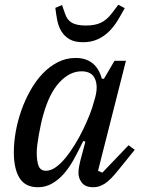

<svg xmlns="http://www.w3.org/2000/svg" viewBox="-20 -773 596 805"><path d="M139 12Q86 12 62 -26.5Q38 -65 38 -135Q38 -176 46 -221Q54 -266 69.5 -310Q85 -354 107.5 -394Q130 -434 158.5 -464Q187 -494 222 -512Q257 -530 297 -530Q383 -530 407 -443H416L460 -518H508L391 -57L409 -49L519 -164L545 -145L477 -61Q442 -17 418.5 -2.5Q395 12 372 12Q338 12 323.5 -6.5Q309 -25 309 -48Q309 -60 311.5 -74.5Q314 -89 317 -100L338 -179L329 -182Q309 -140 289 -104Q269 -68 246 -42.5Q223 -17 196.5 -2.5Q170 12 139 12ZM173 -57Q193 -57 214 -72Q235 -87 255 -111.5Q275 -136 294 -167Q313 -198 328.5 -230Q344 -262 356 -292.5Q368 -323 374 -347L379 -364Q392 -412 378 -443Q364 -474 322 -474Q272 -474 229 -427.5Q186 -381 161 -290Q156 -273 151.5 -252Q147 -231 143 -209Q139 -187 136.5 -167Q134 -147 134 -133Q134 -97 142 -77Q150 -57 173 -57ZM328 -596Q293 -596 271.5 -608.5Q250 -621 237.5 -641.5Q225 -662 220 -688Q215 -714 212 -740L240 -752L253 -715Q262 -688 282.5 -677Q303 -666 340 -666Q378 -666 402.5 -677.5Q427 -689 448 -716L476 -753L503 -739Q489 -713 473.5 -687.5Q458 -662 437.5 -641.5Q417 -621 390 -608.5Q363 -596 328 -596Z"/></svg>

Font: IBM Plex Serif Text
Style: Italic
Weight: 450
Italic angle: -14°
Designer: Mike Abbink, Paul van der Laan, Pieter van Rosmalen
Foundry: Bold Monday
Version: Version 3.001